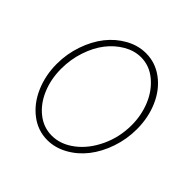

<svg xmlns="http://www.w3.org/2000/svg" viewBox="-175 -840 1000 1000"><g transform="rotate(45 325.0 -340.0)"><path d="M308.1 2Q365.2 2 418.9 -27.8Q472.7 -57.6 511.7 -107.4Q550.8 -157.2 574.5 -225.8Q598.1 -294.4 598.1 -368.2Q598.1 -453.6 566.7 -525.4Q535.2 -597.2 478.3 -639.6Q421.4 -682.1 352.1 -682.1Q294.4 -682.1 241 -652.6Q187.5 -623 148.4 -573.7Q109.4 -524.4 85.7 -456.1Q62 -387.7 62 -314Q62 -229.5 93.3 -157.2Q124.5 -85 181.4 -41.5Q238.3 2 308.1 2ZM348.1 -648.9Q410.2 -648.9 460.4 -607.4Q510.7 -565.9 537.4 -501.2Q564 -436.5 564 -363.8Q564 -275.4 527.6 -198Q491.2 -120.6 432.1 -75.7Q373 -30.8 308.1 -30.8Q248 -30.8 199.2 -69.1Q150.4 -107.4 123.3 -171.6Q96.2 -235.8 96.2 -312Q96.2 -380.9 117.2 -443.8Q138.2 -506.8 172.9 -551.3Q207.5 -595.7 253.7 -622.3Q299.8 -648.9 348.1 -648.9Z"/></g></svg>

Font: Comic Neue Angular Light
Style: Regular
Weight: 300
Designer: Craig Rozynski
Foundry: Craig Rozynski
Version: Version 2.003